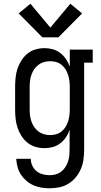

<svg xmlns="http://www.w3.org/2000/svg" viewBox="-20 -786 540 1029"><path d="M247 223Q224 223 202 219.5Q180 216 159.5 207Q139 198 121.5 183Q104 168 92 149.5Q80 131 74 109Q68 87 67 65H145Q145 84 153 101.5Q161 119 175.5 131Q190 143 209 148Q228 153 247 153Q263 153 279 148.5Q295 144 308 134Q321 124 330 110Q339 96 344.5 80Q350 64 351.5 47.5Q353 31 353 15V-91Q346 -69 333.5 -50.5Q321 -32 303 -18Q285 -4 263 2Q241 8 219 8Q194 8 170 1Q146 -6 127 -21.5Q108 -37 94.5 -58.5Q81 -80 73.5 -103Q66 -126 63.5 -150.5Q61 -175 61 -200V-320Q61 -345 63.5 -369.5Q66 -394 73.5 -417Q81 -440 94.5 -461.5Q108 -483 127 -498.5Q146 -514 170 -521Q194 -528 219 -528Q241 -528 263 -522Q285 -516 303 -502Q321 -488 333.5 -469.5Q346 -451 354 -429V-520H477V-450H431V15Q431 41 427.5 67.5Q424 94 414 118Q404 142 387 163Q370 184 347.5 198Q325 212 299 217.5Q273 223 247 223ZM249 -62Q265 -62 281 -66.5Q297 -71 310 -81.5Q323 -92 331.5 -106Q340 -120 345 -135.5Q350 -151 352 -167.5Q354 -184 354 -200V-320Q354 -336 352 -352.5Q350 -369 345 -384.5Q340 -400 331.5 -414Q323 -428 310 -438.5Q297 -449 281 -453.5Q265 -458 249 -458Q232 -458 216 -453.5Q200 -449 186.5 -439Q173 -429 163.5 -415Q154 -401 148.5 -385.5Q143 -370 141 -353.5Q139 -337 139 -320V-200Q139 -183 141 -166.5Q143 -150 148.5 -134.5Q154 -119 163.5 -105Q173 -91 186.5 -81Q200 -71 216 -66.5Q232 -62 249 -62ZM207 -586 80 -714 143 -766 250 -638 357 -766 420 -714 293 -586Z"/></svg>

Font: Iosevka Gothic
Style: Regular
Weight: 400
Monospace: yes
Designer: Belleve Invis
Foundry: Belleve Invis
Version: Version 15.5.1; ttfautohint (v1.8.4)